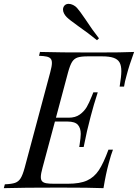

<svg xmlns="http://www.w3.org/2000/svg" viewBox="-55 -978 717 998"><path d="M0 0ZM351.6 -842.3Q305.7 -875 291.5 -889.2Q283.7 -897 278.1 -907.5Q272.5 -918 272.5 -928.2Q272.5 -939.5 279.3 -948.2Q287.6 -958 301.8 -958Q313 -958 325 -952.1Q336.9 -946.3 345.2 -937Q357.9 -923.3 388.2 -878.9Q423.3 -824.7 459.5 -778.8L449.2 -769Q404.8 -805.2 351.6 -842.3ZM642.1 -708Q615.7 -635.7 604 -589.8Q592.8 -550.8 589.8 -527.8H566.9Q575.7 -581.5 575.7 -608.4Q575.7 -637.2 566.4 -653.6Q557.1 -669.9 535.4 -677.5Q513.7 -685.1 475.1 -685.1H401.9Q366.2 -685.1 348.4 -679.2Q330.6 -673.3 319.8 -656.5Q309.1 -639.6 298.8 -602.1L235.8 -366.2H301.8Q336.9 -366.2 359.9 -382.8Q382.8 -399.4 395.8 -421.6Q408.7 -443.8 421.9 -477.5Q429.2 -496.6 430.2 -498H453.1Q431.6 -432.1 416.5 -373.5L412.1 -356Q398.9 -309.1 379.9 -213.9H356.9L358.9 -226.6Q364.7 -264.6 364.7 -281.7Q364.7 -312.5 349.6 -329.3Q334.5 -346.2 295.9 -346.2H230.5L166 -106Q157.2 -74.7 157.2 -57.6Q157.2 -43 164.1 -35.6Q170.9 -28.3 185.1 -25.6Q199.2 -22.9 225.1 -22.9H297.9Q360.4 -22.9 397.2 -39.6Q434.1 -56.2 458.5 -92.8Q482.9 -129.4 508.8 -200.2H532.2Q522.5 -175.8 509.8 -127.9Q495.1 -74.2 482.9 0Q415 -2.9 253.9 -2.9Q62 -2.9 -35.2 0L-29.8 -20Q6.3 -21.5 23.9 -27.8Q41.5 -34.2 52.2 -51.3Q63 -68.4 73.2 -106L206.1 -602.1Q214.8 -633.8 214.8 -650.9Q214.8 -665.5 208.3 -673.1Q201.7 -680.7 187.7 -683.8Q173.8 -687 147.9 -688L152.8 -708Q251 -705.1 442.9 -705.1Q583 -705.1 642.1 -708Z"/></svg>

Font: TypoPRO Playfair Display SC
Style: Italic
Weight: 400
Italic angle: -14°
Designer: Claus Eggers Sørensen
Foundry: Claus Eggers Sørensen
Version: Version 1.004;PS 001.004;hotconv 1.0.70;makeotf.lib2.5.58329